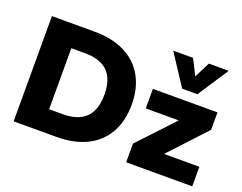

<svg xmlns="http://www.w3.org/2000/svg" viewBox="-117 -986 1526 1209"><g transform="rotate(20 646.0 -381.0)"><path d="M64 -705H351Q468 -705 552.5 -663Q637 -621 682 -541.5Q727 -462 727 -353Q727 -243 682.5 -163.5Q638 -84 553.5 -42Q469 0 351 0H64ZM338 -148Q442 -148 493 -199Q544 -250 544 -353Q544 -456 493 -506.5Q442 -557 338 -557H248V-148ZM1024 -131H1261V0H818V-125L1039 -361H818V-492H1251V-375ZM1095 -762H1228L1093 -556H991L856 -762H989L1042 -657Z"/></g></svg>

Font: wassup Sans
Style: Black
Weight: 900
Version: Version 2.001